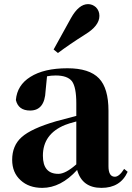

<svg xmlns="http://www.w3.org/2000/svg" viewBox="-20 -894 639 931"><path d="M324 -806Q362 -874 407 -874Q428 -874 445 -859Q462 -842 462 -817Q462 -769 393 -727Q317 -679 261 -637L240 -654ZM350 -305Q312 -295 295 -288Q188 -244 188 -139Q188 -51 263 -51Q298 -51 350 -97ZM152 -510 136 -504ZM599 -61Q564 17 472 17Q378 17 354 -70Q275 17 185 17Q120 17 80 -20Q39 -57 39 -119Q39 -188 85 -229Q132 -271 252 -306Q280 -314 350 -332V-393Q350 -471 329 -500Q307 -528 250 -528Q228 -528 208 -524L201 -453Q197 -358 126 -358Q69 -358 57 -409Q63 -481 127 -521Q193 -563 307 -563Q413 -563 460 -514Q506 -466 506 -357V-88Q506 -37 537 -37Q558 -37 582 -75Z"/></svg>

Font: Source Han Serif CN Heavy
Style: Regular
Weight: 900
Designer: Ryoko NISHIZUKA  (kana & ideographs); Frank Grießhammer (Latin, Greek & Cyrillic); Wenlong ZHANG  (bopomofo); Sandoll Co
Foundry: Adobe Systems Incorporated
Version: Version 1.000;PS 1;hotconv 16.6.53;makeotf.lib2.5.65590